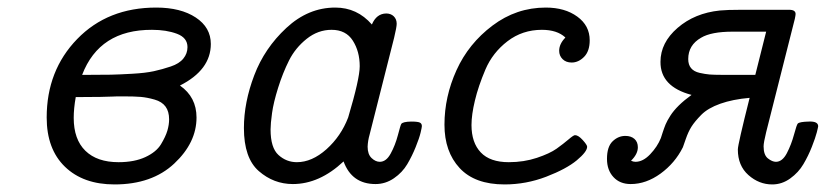

<svg xmlns="http://www.w3.org/2000/svg" viewBox="-20 -484 2193 510"><path d="M104 -171.9Q104 -296.9 185.1 -380.4Q266.1 -463.9 395 -463.9Q460 -463.9 500 -437.5Q540 -411.1 540 -367.2Q540 -298.3 458 -256.8Q502 -226.1 502 -171.9Q502 -105 442.9 -49.6Q383.8 5.9 284.2 5.9Q201.2 5.9 152.6 -41Q104 -87.9 104 -171.9ZM175.8 -170.9Q175.8 -113.8 206.8 -83.5Q237.8 -53.2 294.9 -53.2Q336.9 -53.2 366 -66.7Q395 -80.1 407.5 -100.6Q419.9 -121.1 424.6 -137Q429.2 -152.8 429.2 -167Q429.2 -188 419.7 -200.9Q410.2 -213.9 390.6 -219.5Q371.1 -225.1 354 -226.6Q336.9 -228 308.1 -228H292Q287.1 -228 278.6 -227.5Q270 -227.1 246.6 -226.6Q223.1 -226.1 182.1 -226.1H181.2Q175.8 -195.8 175.8 -170.9ZM198.2 -285.2H217.8Q252 -285.2 274.4 -285.6Q296.9 -286.1 331.5 -288.1Q366.2 -290 388.7 -294.9Q411.1 -299.8 433.6 -307.4Q456.1 -314.9 467 -328.4Q478 -341.8 478 -358.9Q478 -383.8 450 -394.3Q421.9 -404.8 383.8 -404.8Q244.1 -405.3 198.2 -285.2Z M627.9 -144Q627.9 -211.9 655.3 -283.9Q682.6 -356 740.7 -409.9Q798.8 -463.9 870.6 -463.9Q928.7 -463.9 967.8 -418.9Q980 -447.8 1005.9 -448.2Q1018.1 -448.2 1025.9 -440.7Q1033.7 -433.1 1033.7 -420.9Q1033.7 -412.1 1026.9 -383.8L961.9 -127Q957 -109.9 956.5 -94.2Q956.5 -74.2 967 -64.2Q977.5 -54.2 988.8 -54.2Q1005.9 -54.2 1017.8 -76.2Q1029.8 -98.1 1036.9 -125Q1043.9 -151.9 1045.9 -154.8Q1049.8 -160.6 1071.8 -161.1Q1089.8 -161.1 1095.2 -158.4Q1100.6 -155.8 1100.6 -148.9Q1100.6 -146 1097.2 -131.6Q1093.8 -117.2 1084.2 -93.5Q1074.7 -69.8 1061.8 -47.9Q1048.8 -25.9 1026.4 -10.5Q1003.9 4.9 977.5 4.9Q914.6 4.9 892.6 -55.2Q828.6 4.9 757.8 4.9Q707 4.9 667.5 -29.5Q627.9 -64 627.9 -144ZM698.7 -140.1Q698.7 -91.3 719.7 -72.3Q740.7 -53.2 768.6 -53.2Q808.6 -53.2 847.2 -87.6Q885.7 -122.1 904.8 -171.9Q935.5 -274.9 935.5 -308.1Q935.5 -347.2 917.2 -376Q898.9 -404.8 860.8 -404.8Q824.7 -404.8 794.7 -380.9Q764.6 -356.9 747.8 -323.5Q731 -290 718.8 -251Q706.5 -211.9 702.6 -183.6Q698.7 -155.3 698.7 -140.1Z M1160.6 -152.8Q1160.6 -227.1 1192.6 -297.6Q1224.6 -368.2 1288.1 -416Q1351.6 -463.9 1429.7 -463.9Q1480.5 -463.9 1513.4 -439.9Q1546.4 -416 1546.4 -377Q1546.4 -348.1 1531.5 -333Q1516.6 -317.9 1498.5 -317.9Q1483.4 -317.9 1474.4 -326.9Q1465.3 -335.9 1465.3 -349.1Q1465.3 -367.2 1481.4 -383.8V-384.8Q1459.5 -404.8 1419.4 -404.8Q1367.7 -404.8 1328.1 -374.5Q1288.6 -344.2 1269.5 -299.6Q1250.5 -254.9 1241.5 -217Q1232.4 -179.2 1232.4 -151.9Q1232.4 -105 1257.1 -79.1Q1281.7 -53.2 1331.5 -53.2Q1371.6 -53.2 1406 -64.7Q1440.4 -76.2 1458.5 -89.1Q1476.6 -102.1 1490 -113.5Q1503.4 -125 1507.3 -125Q1516.1 -125 1527.8 -112.1Q1539.6 -99.1 1539.6 -94.2Q1539.6 -81.1 1512 -58.1Q1484.4 -35.2 1430.9 -14.6Q1377.4 5.9 1320.3 5.9Q1241.2 5.9 1200.9 -37.6Q1160.6 -81.1 1160.6 -152.8Z M1592.3 -62Q1592.3 -94.2 1607.2 -108.6Q1622.1 -123 1641.1 -123Q1656.2 -123 1665.3 -115Q1674.3 -106.9 1674.3 -92.8Q1674.3 -74.7 1656.2 -57.1Q1662.1 -54.2 1668 -54.2Q1688 -54.2 1707 -74.2Q1726.1 -94.2 1735.4 -117.2Q1736.3 -120.1 1740.2 -132.1Q1744.1 -144 1748 -153.6Q1752 -163.1 1760.5 -176.5Q1769 -189.9 1783.2 -203.9Q1797.4 -217.8 1816.9 -231.9Q1733.9 -253.9 1734.4 -319.8Q1734.4 -370.6 1779.8 -409.9Q1825.2 -449.2 1892.1 -456.1Q1911.1 -458 1949.2 -458H2076.2Q2093.3 -458 2093.3 -446.8Q2093.3 -443.8 2091.3 -434.1L2015.1 -132.8Q2008.3 -105 2008.3 -95.2Q2008.3 -72.3 2019.8 -63.2Q2031.2 -54.2 2041 -54.2Q2058.1 -54.2 2070.1 -77.1Q2082 -100.1 2089.1 -126.5Q2096.2 -152.8 2099.1 -155.8Q2104 -160.6 2128.9 -161.1Q2152.8 -162.1 2153.3 -148.9Q2153.3 -147 2149.7 -132.6Q2146 -118.2 2136.5 -94Q2127 -69.8 2114 -47.9Q2101.1 -25.9 2079.1 -10Q2057.1 5.9 2031.2 5.9Q1996.1 5.9 1968 -19Q1939.9 -43.9 1939.9 -86.9Q1939.9 -100.1 1971.2 -224.1Q1926.3 -220.2 1893.3 -208.5Q1860.4 -196.8 1842.8 -179Q1825.2 -161.1 1816.7 -147.5Q1808.1 -133.8 1801.5 -114.5Q1794.9 -95.2 1793.9 -92.8Q1772.9 -50.8 1734.6 -22.9Q1696.3 4.9 1655.3 4.9Q1626.5 4.9 1609.4 -13.7Q1592.3 -32.2 1592.3 -62ZM1808.1 -327.1Q1808.1 -312 1815.7 -303Q1823.2 -293.9 1838.1 -290.5Q1853 -287.1 1865 -286.1Q1877 -285.2 1896 -285.2H1986.3L2015.1 -399.9H1926.3Q1869.1 -399.9 1842.3 -383.8Q1808.1 -364.3 1808.1 -327.1Z"/></svg>

Font: CMU Concrete
Style: Italic
Weight: 500
Italic angle: -14.04°
Version: Version 0.7.0